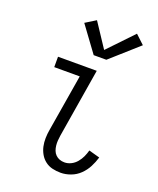

<svg xmlns="http://www.w3.org/2000/svg" viewBox="-144 -860 788 955"><g transform="rotate(20 250.0 -382.0)"><path d="M293 8Q270 8 249 3Q228 -2 211 -15Q194 -28 183.5 -46.5Q173 -65 168.5 -85.5Q164 -106 164.5 -129Q165 -152 169 -174L219 -475H84V-530H289L229 -165Q227 -152 226 -138.5Q225 -125 226.5 -111.5Q228 -98 232.5 -86Q237 -74 246 -65Q255 -56 267 -51.5Q279 -47 293 -47Q311 -47 328 -55.5Q345 -64 357.5 -79Q370 -94 377.5 -110.5Q385 -127 390 -145L448 -129Q440 -102 427 -77Q414 -52 393.5 -32Q373 -12 346 -2Q319 8 293 8ZM248 -598 149 -733 204 -767 288 -640 414 -772 461 -728 315 -598Z"/></g></svg>

Font: Iosevka Slab Light
Style: Italic
Weight: 300
Italic angle: -9°
Monospace: yes
Designer: Belleve Invis
Foundry: Belleve Invis
Version: Version 11.1.1; ttfautohint (v1.8.3)